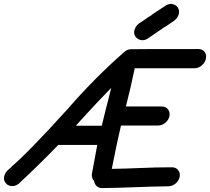

<svg xmlns="http://www.w3.org/2000/svg" viewBox="-21 -947 1071 979"><path d="M498 -306 518 -388Q533 -444 546 -499Q483 -435 391 -334L366 -306ZM500 12Q483 12 472 2Q461 -8 459 -24Q447 -36 447 -55L448 -63L475 -208H276Q184 -112 74 -10Q58 2 42 2Q33 2 23 -2Q13 -6 5 -18Q-1 -27 -1 -38Q-1 -42 0 -46Q4 -68 27 -87H28L40 -98L35 -95Q118 -164 322 -389Q326 -394 330 -398Q463 -551 615 -684Q630 -696 647 -696H651Q656 -697 990 -697Q1010 -697 1022 -683Q1030 -672 1030 -658Q1030 -653 1029 -648Q1025 -628 1008 -613.5Q991 -599 971 -599H666Q646 -502 621 -404H804Q824 -404 835 -390Q844 -379 844 -365Q844 -360 843 -355Q839 -335 822 -321Q805 -307 785 -307H596Q576 -224 549 -86Q618 -87 686 -90Q771 -94 855 -94Q876 -94 887 -80Q896 -69 896 -55Q896 -50 895 -45Q891 -25 874 -11Q857 3 836 3Q752 4 668 7.5Q584 11 500 12ZM824 -812H823Q815 -806 806 -801Q805 -800 805 -799L799 -796Q764 -772 730 -749Q718 -742 706 -742Q699 -742 692 -744Q673 -751 666 -767Q663 -775 663 -783Q663 -788 664 -792Q666 -798 669 -805Q678 -823 698 -834Q711 -843 726 -853Q730 -856 733 -858L752 -870L756 -874L826 -920Q839 -927 851 -927Q857 -927 863 -925Q882 -919 889 -902Q892 -895 892 -887Q892 -883 891 -878Q890 -872 887 -865Q877 -846 859 -836Q844 -826 830 -816Z"/></svg>

Font: Bad Comic
Style: Italic
Weight: 400
Italic angle: -11°
Designer: GGBotNet
Foundry: GGBotNet
Version: 0.95